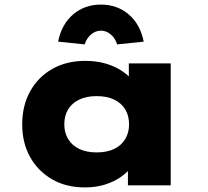

<svg xmlns="http://www.w3.org/2000/svg" viewBox="-20 -810 908 839"><path d="M351 9Q269 9 207.5 -26.5Q146 -62 111.5 -124Q77 -186 77 -266Q77 -348 111.5 -410.5Q146 -473 208 -508.5Q270 -544 353 -544Q400 -544 439 -533Q478 -522 508 -503Q538 -484 558 -461Q578 -438 585 -416L543 -412V-533H726V0H539V-141L578 -131Q573 -104 553.5 -79Q534 -54 504 -34Q474 -14 435.5 -2.5Q397 9 351 9ZM402 -144Q447 -144 478.5 -159Q510 -174 527 -202Q544 -230 544 -266Q544 -305 527 -332.5Q510 -360 478.5 -375Q447 -390 402 -390Q358 -390 326.5 -375Q295 -360 278 -332.5Q261 -305 261 -266Q261 -230 278 -202Q295 -174 326.5 -159Q358 -144 402 -144ZM350 -616 234 -628Q249 -704 299.5 -747Q350 -790 421 -790Q492 -790 542.5 -747Q593 -704 608 -628L492 -616Q483 -644 463.5 -660Q444 -676 421 -676Q398 -676 378.5 -660Q359 -644 350 -616Z"/></svg>

Font: Lexend Giga ExtraBold
Style: Regular
Weight: 800
Designer: Bonnie Shaver-Troup, Thomas Jockin
Foundry: Lexend
Version: Version 1.007